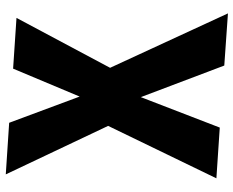

<svg xmlns="http://www.w3.org/2000/svg" viewBox="-94 -714 828 681"><g transform="rotate(-90 320.5 -373.0)"><path d="M614 21 429 8 317 -288 209 -8 29 -20 215 -404 43 -767 226 -755 319 -505 418 -741 598 -729 421 -397Z"/></g></svg>

Font: Xiangcui Wave Sans Xiangcui Wave Sans
Style: Regular
Weight: 800
Width: 3
Version: Version 0.920;March 28, 2024;FontCreator 14.0.0.2814 64-bit